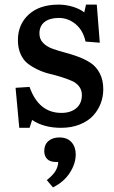

<svg xmlns="http://www.w3.org/2000/svg" viewBox="-20 -543 499 837"><path d="M64 14.2 47.9 -160.2 108.9 -164.1Q148.4 -50.8 248 -50.8Q288.1 -50.8 312.5 -71.3Q336.9 -91.8 336.9 -128.9Q336.9 -150.4 325 -166Q313 -181.6 293.5 -190.2Q273.9 -198.7 248.8 -206.8Q223.6 -214.8 197.5 -220.9Q171.4 -227.1 146.2 -238.8Q121.1 -250.5 101.6 -265.4Q82 -280.3 70.1 -306.6Q58.1 -333 58.1 -368.2Q58.1 -436.5 105.2 -479.7Q152.3 -522.9 235.8 -522.9Q267.1 -522.9 298.1 -513.4Q329.1 -503.9 347.2 -488.8L355 -522.9H401.9L415 -356.9L353 -361.8Q342.3 -410.6 309.8 -437.7Q277.3 -464.8 236.8 -464.8Q196.8 -464.8 174.3 -447.3Q151.9 -429.7 151.9 -397Q151.9 -373 167.2 -356.7Q182.6 -340.3 207 -331.3Q231.4 -322.3 261.2 -314.5Q291 -306.6 320.8 -295.7Q350.6 -284.7 375 -268.8Q399.4 -252.9 414.8 -223.6Q430.2 -194.3 430.2 -153.8Q430.2 -121.1 418.7 -91.3Q407.2 -61.5 385 -37.8Q362.8 -14.2 326.9 0Q291 14.2 246.1 14.2Q170.9 14.2 120.1 -20L108.9 14.2ZM210.9 273.9 184.1 242.2Q211.4 220.2 222.2 201.9Q232.9 183.6 233.9 163.1H224.1Q197.8 163.1 185.3 149.9Q172.9 136.7 172.9 115.2Q172.9 87.9 190.9 72Q209 56.2 238.8 56.2Q273.4 56.2 291.7 76.9Q310.1 97.7 310.1 129.9Q310.1 170.4 284.4 210.2Q258.8 250 210.9 273.9Z"/></svg>

Font: Literata Book Medium
Style: Regular
Weight: 500
Designer: Latin by Veronika Burian and Jose Scaglione. Greek by Irene Vlachou. Cyrillic by Vera Evstafieva
Foundry: TypeTogether
Version: Version 2.003;PS 002.003;hotconv 1.0.88;makeotf.lib2.5.64775